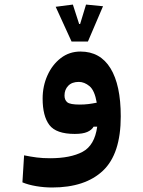

<svg xmlns="http://www.w3.org/2000/svg" viewBox="-20 -581 626 840"><path d="M208 239.3Q173.3 239.3 138.4 233.4Q103.5 227.5 78.1 216.8L85.4 98.6Q114.3 104.5 140.4 107.9Q166.5 111.3 199.2 111.3Q288.1 111.3 341.1 83.3Q394 55.2 405.3 -26.9H389.6Q381.3 -12.2 361.8 -3.7Q342.3 4.9 307.1 4.9Q225.6 4.9 196 -34.2Q166.5 -73.2 166.5 -149.9Q166.5 -204.1 187.5 -251Q208.5 -297.9 245.8 -326.7Q283.2 -355.5 332 -355.5Q418.5 -355.5 463.4 -282.2Q508.3 -209 508.3 -71.8Q508.3 92.3 430.4 165.8Q352.5 239.3 208 239.3ZM403.3 -131.8Q394 -185.5 371.6 -204.1Q349.1 -222.7 324.7 -222.7Q294.9 -222.7 278.6 -205.8Q262.2 -189 262.2 -163.1Q262.2 -143.6 274.4 -133.5Q286.6 -123.5 328.6 -123.5Q349.1 -123.5 366.7 -125.7Q384.3 -127.9 403.3 -131.8ZM293 -399.4 223.6 -551.3 298.8 -561 326.2 -476.1H330.6L356.4 -561L430.7 -553.7L364.7 -399.4Z"/></svg>

Font: Cascadia Code NF
Style: Bold
Weight: 700
Monospace: yes
Designer: Aaron Bell
Foundry: Saja Typeworks
Version: Version 2404.023; ttfautohint (v1.8.4)